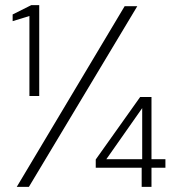

<svg xmlns="http://www.w3.org/2000/svg" viewBox="-20 -724 676 744"><path d="M94 -352V-662L29 -642V-668L101 -704H132V-352ZM45 0 463 -700H512L92 0ZM529 0V-74H351V-106L523 -348H567V-107H621V-74H567V0ZM392 -107H531V-305Z"/></svg>

Font: DM Sans 20pt ExtraLight
Style: Regular
Weight: 250
Version: Version 4.004;gftools[0.9.30]